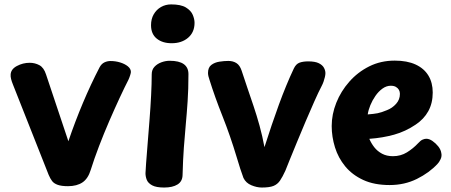

<svg xmlns="http://www.w3.org/2000/svg" viewBox="-20 -824 2018 859"><path d="M38.1 -445.4Q32.6 -458.8 29.7 -470.2Q26.8 -481.7 27.6 -490.3Q28.6 -514.3 55.5 -528.7Q82.4 -543.1 112.9 -543.1Q136.2 -543.1 156.2 -532.4Q176.1 -521.7 186 -490.9L285.9 -192.1Q316.3 -281.3 351.2 -364Q386 -446.7 425.6 -523Q434.1 -538.7 447 -544.8Q459.9 -551 474.6 -551Q496.7 -551 517.4 -544.7Q538.1 -538.4 551.8 -527.4Q565.6 -516.3 565.6 -502Q565.6 -498 562.6 -488.1Q559.6 -478.1 554.6 -467.1Q538.6 -436.1 516.1 -387.8Q493.6 -339.4 469.2 -283.2Q444.9 -227 423.1 -170.1Q401.3 -113.1 386 -64.1Q374 -24.8 349.1 -8Q324.1 8.8 284.6 9Q254.9 9 238.1 2.9Q221.3 -3.1 213 -14.1Q204.7 -25.1 197.6 -41.9Z M658.8 -491.7Q658.8 -511.9 671.1 -525.2Q683.4 -538.4 702.1 -545.3Q720.8 -552.1 738.8 -552.1Q781.3 -552.1 802.2 -537.1Q823.1 -522 823.1 -492.4Q823.1 -424.3 819.4 -370.7Q815.8 -317 811.2 -267.6Q806.7 -218.1 802.6 -163.9Q798.6 -109.8 796.8 -40.4Q796 -12.1 774.1 1.4Q752.1 15 714.4 15Q678.9 15 660.7 5.2Q642.6 -4.6 636.7 -19.3Q630.9 -34.1 630.9 -49.1Q630.9 -58.1 633.6 -93.1Q636.2 -128.1 640.3 -178.8Q644.3 -229.6 648.9 -286.9Q653.4 -344.2 656.1 -397.9Q658.8 -451.6 658.8 -491.7ZM655.7 -711.2Q655.7 -739.1 667.8 -760.1Q680 -781.1 700.4 -792.7Q720.8 -804.3 745.6 -804.3Q789.2 -804.3 811.7 -790.6Q834.2 -776.8 842.3 -757.7Q850.4 -738.6 850.4 -721.8Q850.4 -680 821.8 -655.3Q793.1 -630.6 748 -630.6Q706.7 -630.6 681.2 -651.3Q655.7 -672 655.7 -711.2Z M916.9 -468Q914.1 -475.3 912.3 -483.6Q910.6 -491.9 910.6 -497.4Q910.6 -522.1 925.4 -533.4Q940.3 -544.8 961.8 -548.1Q983.3 -551.4 1001.6 -551.4Q1022.6 -551.4 1037.8 -541.7Q1053.1 -532 1061 -508Q1073 -470.8 1086.7 -431.1Q1100.3 -391.4 1114.5 -349.2Q1128.7 -307 1141.3 -261.4Q1153.9 -215.8 1163.2 -165.7Q1179.6 -217 1195.7 -264.7Q1211.9 -312.4 1227.9 -356.3Q1243.9 -400.1 1260.6 -440.5Q1277.2 -480.9 1294.6 -517.6Q1304.2 -537.9 1320.2 -543.7Q1336.1 -549.4 1359 -549.4Q1389.6 -549.4 1406.2 -541.2Q1422.8 -533 1429.3 -520.8Q1435.9 -508.6 1435.9 -496.6Q1435.9 -489.3 1433.5 -479.1Q1431.1 -468.8 1427.5 -458.5Q1423.9 -448.2 1418.7 -438.4Q1404.7 -411.8 1386.1 -369.8Q1367.4 -327.8 1347.1 -280.1Q1326.8 -232.3 1308.3 -187.3Q1289.9 -142.3 1275.9 -108.2Q1261.9 -74 1256.7 -60.3Q1244.1 -32.6 1232.7 -15.9Q1221.3 0.7 1203.6 7.8Q1185.8 15 1151.3 15Q1129 15 1104.6 4.8Q1080.2 -5.3 1069.2 -27.9Q1062.7 -45.3 1054.8 -69.4Q1046.9 -93.4 1038.9 -121Q1010.4 -216 975.7 -303.5Q940.9 -391 916.9 -468Z M1723.2 3.9Q1654.2 3.9 1605 -18.9Q1555.8 -41.7 1524.6 -79.6Q1493.4 -117.4 1478.7 -164.7Q1464 -212 1464 -260Q1464 -312.6 1484.5 -364.1Q1505 -415.7 1542.7 -458.4Q1580.3 -501.2 1631.8 -527Q1683.3 -552.8 1746.1 -552.8Q1801.6 -552.8 1839.5 -535.3Q1877.4 -517.8 1896.7 -485.8Q1916 -453.9 1916 -410Q1916 -362.6 1896.2 -326.6Q1876.3 -290.7 1839.1 -266.1Q1794.3 -235.8 1743.2 -221.5Q1692 -207.2 1632.3 -202.9Q1641.1 -182.4 1654.8 -164.9Q1668.6 -147.4 1689.3 -136.3Q1710 -125.2 1738.1 -125.2Q1772.8 -125.2 1800.7 -142.4Q1828.6 -159.7 1850.4 -183Q1861.9 -195.7 1870.9 -199.4Q1880 -203.2 1887 -203.2Q1900.6 -203.2 1914.8 -193.3Q1929.1 -183.4 1940.6 -169.2Q1952 -154.9 1954.3 -139.8Q1957.7 -125.6 1951.2 -111.8Q1944.7 -98.1 1937.7 -91.1Q1900.7 -51.1 1845.3 -23.6Q1790 3.9 1723.2 3.9ZM1625.2 -312.1Q1652 -314.1 1669.3 -317.4Q1686.6 -320.8 1711.1 -331.1Q1734.8 -340.2 1752 -359.3Q1769.2 -378.3 1769.2 -404Q1769.2 -414.1 1764.7 -422.1Q1760.1 -430.1 1751.1 -435.3Q1742.1 -440.4 1728.3 -440.4Q1708.8 -440.4 1691.1 -427.6Q1673.3 -414.7 1659.7 -395Q1646 -375.3 1636.9 -353.3Q1627.9 -331.2 1625.2 -312.1Z"/></svg>

Font: Playpen Sans Hebrew
Style: Regular
Weight: 400
Designer: Tom Grace, Laura Meseguer, Veronika Burian, José Scaglione
Foundry: TypeTogether
Version: Version 2.000